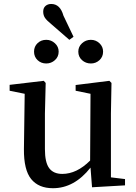

<svg xmlns="http://www.w3.org/2000/svg" viewBox="-20 -949 695 983"><path d="M445.3 -624Q418.9 -624 399.9 -641.1Q380.9 -658.2 380.9 -684.6Q380.9 -710 399.9 -727.5Q418.9 -745.1 445.3 -745.1Q470.7 -745.1 489.3 -727.5Q507.8 -710 507.8 -684.6Q507.8 -658.2 489.3 -641.1Q470.7 -624 445.3 -624ZM335 -745.1 245.1 -823.2Q219.7 -843.8 210.4 -857.4Q201.2 -871.1 201.2 -889.6Q201.2 -908.2 212.9 -918.5Q224.6 -928.7 242.2 -928.7Q288.1 -928.7 304.7 -869.1L356.4 -760.7ZM216.8 -624Q190.4 -624 172.4 -641.1Q154.3 -658.2 154.3 -684.6Q154.3 -710.9 172.4 -728Q190.4 -745.1 216.8 -745.1Q242.2 -745.1 261.2 -727.5Q280.3 -710 280.3 -684.6Q280.3 -658.2 261.2 -641.1Q242.2 -624 216.8 -624ZM547.9 -41 620.1 -32.2V0L451.2 9.8L443.4 -90.8Q360.4 14.6 251 14.6Q177.7 14.6 139.6 -32.2Q101.6 -79.1 102.5 -185.5L106.4 -468.8L29.3 -484.4V-514.6L204.1 -535.2L213.9 -524.4L210 -367.2V-185.5Q210 -117.2 231.9 -87.9Q253.9 -58.6 298.8 -58.6Q373 -58.6 441.4 -127L443.4 -468.8L367.2 -484.4V-513.7L540 -535.2L550.8 -524.4L547.9 -367.2Z"/></svg>

Font: GenYoMin TW TTF SemiBold
Style: Regular
Weight: 600
Version: Version 1.300